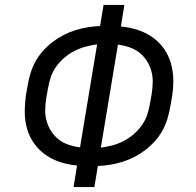

<svg xmlns="http://www.w3.org/2000/svg" viewBox="-20 -755 790 775"><path d="M277 0 291 -87Q257 -90 224 -100.5Q191 -111 164 -130Q137 -149 118 -175.5Q99 -202 89.5 -234.5Q80 -267 80 -302Q80 -337 85 -373L92 -412Q96 -436 103.5 -460.5Q111 -485 123.5 -507.5Q136 -530 154 -550Q172 -570 193 -586Q214 -602 237.5 -614Q261 -626 285.5 -633.5Q310 -641 335 -645Q360 -649 384 -650L398 -735H482L468 -648Q502 -645 535 -634.5Q568 -624 595 -605Q622 -586 641 -559.5Q660 -533 669.5 -500.5Q679 -468 679.5 -433Q680 -398 674 -362L667 -323Q663 -299 655.5 -274.5Q648 -250 635.5 -227.5Q623 -205 605 -185Q587 -165 566 -149Q545 -133 521.5 -121Q498 -109 473.5 -101.5Q449 -94 424 -90Q399 -86 375 -85L361 0ZM303 -160 372 -576Q350 -573 327 -567Q304 -561 282 -550Q260 -539 241 -523Q222 -507 207.5 -487Q193 -467 185.5 -445Q178 -423 174 -400L167 -361Q163 -336 162.5 -312Q162 -288 168.5 -265.5Q175 -243 187.5 -224Q200 -205 217.5 -191.5Q235 -178 257.5 -170.5Q280 -163 303 -160ZM387 -159Q410 -162 433 -168Q456 -174 477.5 -185Q499 -196 518 -212Q537 -228 551.5 -248Q566 -268 573.5 -290Q581 -312 585 -335L592 -374Q596 -399 596.5 -423Q597 -447 590.5 -469.5Q584 -492 571.5 -511Q559 -530 541.5 -543.5Q524 -557 501.5 -564.5Q479 -572 456 -575Z"/></svg>

Font: Iosevka Aile
Style: Italic
Weight: 400
Italic angle: -9°
Designer: Belleve Invis
Foundry: Belleve Invis
Version: Version 28.0.1; ttfautohint (v1.8.4)